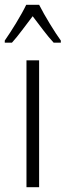

<svg xmlns="http://www.w3.org/2000/svg" viewBox="-43 -785 275 805"><path d="M121 -765H67C46 -721 5 -655 -23 -615V-606H7C33 -634 66 -681 94 -717C123 -679 154 -636 182 -606H212V-615C189 -646 144 -719 121 -765ZM121 0V-532H68V0Z"/></svg>

Font: Noto Sans Gujarati UI ExtraCondensed Light
Style: Regular
Weight: 300
Width: 2
Designer: Jelle Bosma - Monotype Design Team, Universal Thirst
Foundry: Monotype Imaging Inc.
Version: Version 2.106